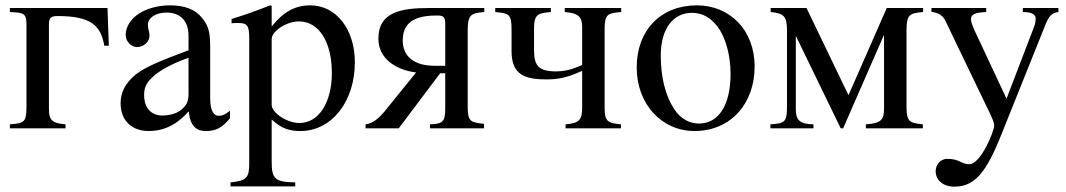

<svg xmlns="http://www.w3.org/2000/svg" viewBox="-20 -480 3986 718"><path d="M387 -309 382 -450H17V-435C69 -433 79 -430 79 -388V-79C79 -21 68 -19 17 -15V0H225V-15C174 -19 163 -32 163 -72V-388C163 -412 169 -420 195 -420C320 -420 357 -385 370 -309Z M840 -66C823 -52 813 -47 797 -47C779 -47 766 -67 766 -113V-304C766 -365 758 -386 734 -415C710 -444 672 -460 616 -460C571 -460 529 -448 501 -430C466 -408 450 -376 450 -350C450 -323 472 -304 493 -304C519 -304 539 -326 539 -345C539 -366 533 -369 533 -387C533 -414 563 -433 603 -433C648 -433 685 -408 685 -346V-292C572 -250 531 -231 501 -211C462 -185 431 -146 431 -94C431 -28 474 10 536 10C579 10 632 -3 685 -63H686C691 -10 713 10 750 10C784 10 810 0 840 -38ZM685 -130C685 -101 679 -84 650 -64C633 -53 608 -48 588 -48C549 -48 519 -72 519 -125C519 -156 529 -172 553 -194C578 -217 623 -242 685 -264Z M996 -458 990 -460C937 -439 901 -426 846 -409V-393C855 -394 862 -394 871 -394C905 -394 912 -384 912 -337V133C912 185 901 196 842 202V217H1084V202C1009 201 996 189 996 126V-33C1032 0 1061 10 1103 10C1222 10 1307 -102 1307 -247C1307 -371 1237 -460 1140 -460C1084 -460 1040 -436 996 -381ZM996 -334C996 -364 1052 -400 1098 -400C1172 -400 1221 -324 1221 -207C1221 -97 1172 -20 1100 -20C1053 -20 996 -58 996 -88Z M1791 -450H1585C1481 -450 1395 -436 1395 -335C1395 -263 1457 -219 1536 -209L1417 -62C1402 -44 1377 -18 1347 -15V0H1471L1626 -206H1645V-76C1645 -24 1636 -17 1588 -15V0H1790V-17C1741 -22 1729 -25 1729 -79V-366C1729 -425 1741 -431 1791 -435ZM1645 -234H1605C1530 -234 1486 -268 1486 -329C1486 -408 1550 -422 1615 -422C1639 -422 1645 -416 1645 -391Z M2303 -450H2092V-435C2143 -431 2157 -417 2157 -379V-237C2141 -231 2108 -213 2060 -213C1994 -213 1977 -234 1977 -294V-372C1977 -426 1991 -431 2040 -435V-450H1832V-435C1881 -430 1893 -429 1893 -372V-288C1893 -195 1950 -183 2027 -183C2090 -183 2130 -204 2157 -215V-77C2157 -31 2145 -19 2095 -15V0H2302V-15C2253 -20 2241 -25 2241 -77V-372C2241 -426 2252 -431 2303 -435Z M2802 -231C2802 -369 2708 -460 2586 -460C2451 -460 2361 -367 2361 -228C2361 -89 2456 10 2577 10C2712 10 2802 -92 2802 -231ZM2712 -204C2712 -88 2668 -18 2594 -18C2558 -18 2526 -36 2504 -68C2467 -122 2451 -194 2451 -273C2451 -373 2498 -432 2567 -432C2610 -432 2638 -412 2662 -382C2694 -341 2712 -272 2712 -204Z M3432 -450H3296L3153 -124L2996 -450H2862V-435C2911 -430 2923 -420 2923 -366V-79C2923 -21 2912 -19 2861 -15V0H3022V-15C2969 -16 2956 -32 2956 -72V-344H2957L3124 0H3133L3285 -348H3286V-74C3286 -30 3273 -19 3218 -15V0H3431V-15C3382 -20 3370 -25 3370 -79V-366C3370 -425 3381 -431 3432 -435Z M3938 -450H3805V-435C3836 -435 3853 -427 3853 -411C3853 -407 3852 -392 3849 -385L3744 -111L3624 -367C3618 -381 3611 -397 3611 -408C3611 -426 3625 -433 3668 -435V-450H3463V-436C3489 -432 3506 -423 3516 -401L3652 -118C3671 -78 3698 -27 3698 -12C3698 12 3647 134 3605 134C3599 134 3587 133 3576 127C3558 117 3540 114 3522 114C3498 114 3479 135 3479 160C3479 193 3506 218 3549 218C3625 218 3668 165 3724 25L3888 -384C3903 -422 3914 -432 3938 -435Z"/></svg>

Font: STIX Math
Style: Regular
Weight: 400
Designer: MicroPress Inc., with final additions and corrections provided by Coen Hoffman, Elsevier (retired)
Version: Version 1.1.0